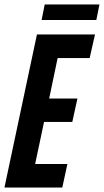

<svg xmlns="http://www.w3.org/2000/svg" viewBox="-26 -843 467 863"><path d="M-6 0 140 -688H401L377 -582H233L195 -400H322L299 -295H172L132 -106H277L254 0ZM161 -753 175 -823H421L407 -753Z"/></svg>

Font: Saira ExtraCondensed
Style: Bold Italic
Weight: 700
Width: 2
Italic angle: -12°
Designer: Hector Gatti with collaboration of the Omnibus-Type team
Foundry: Omnibus-Type
Version: Version 1.101